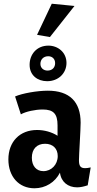

<svg xmlns="http://www.w3.org/2000/svg" viewBox="-20 -999 522 1031"><path d="M165 12C224 12 276 -20 302 -72C308 -22 345 7 394 7C412 7 430 3 451 -4L467 -100C454 -97 444 -96 437 -96C412 -96 404 -108 404 -139C404 -168 413 -301 413 -340C413 -453 353 -512 237 -512C180 -512 100 -498 61 -481L92 -385C118 -400 169 -411 209 -411C267 -411 289 -388 289 -326V-270C258 -290 218 -301 179 -301C86 -301 25 -238 25 -143C25 -51 81 12 165 12ZM213 -80C175 -80 151 -108 151 -152C151 -199 178 -227 222 -227C264 -227 290 -201 290 -161C290 -115 256 -80 213 -80ZM139 -651C139 -594 182 -563 233 -563C295 -563 337 -607 337 -661C337 -718 291 -754 240 -754C177 -754 139 -707 139 -651ZM197 -656C197 -679 213 -697 239 -697C261 -697 276 -682 276 -660C276 -637 261 -620 235 -620C215 -620 197 -633 197 -656ZM258 -979 179 -812 248 -800 380 -967Z"/></svg>

Font: CantoraOne
Style: Regular
Weight: 400
Designer: Pablo Impallari, Rodrigo Fuenzalida
Foundry: Pablo Impallari
Version: Version 1.001